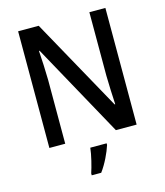

<svg xmlns="http://www.w3.org/2000/svg" viewBox="-133 -814 973 1135"><g transform="rotate(-15 353.0 -246.5)"><path d="M620 0V-714H522V-325C523 -270 526 -198 529 -149H525L212 -714H86V0H183V-390C182 -450 179 -514 175 -570H179L493 0ZM420 71V61H320C316 103 298 174 286 209V221H344C377 177 407 113 420 71Z"/></g></svg>

Font: Noto Sans Devanagari UI SemiCondensed Medium
Style: Regular
Weight: 500
Width: 4
Designer: Jelle Bosma - Monotype Design Team
Foundry: Monotype Imaging Inc.
Version: Version 2.004